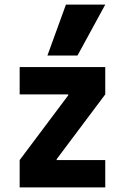

<svg xmlns="http://www.w3.org/2000/svg" viewBox="-20 -810 540 830"><path d="M65 0V-118L275 -398V-402H65V-520H435V-402L225 -122V-118H435V0ZM315 -570H185L265 -790H435Z"/></svg>

Font: M PLUS 1 Code
Style: Regular
Weight: 400
Designer: Coji Morishita
Foundry: UNDERFOREST DESIGN
Version: Version 1.005